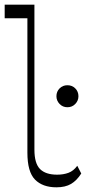

<svg xmlns="http://www.w3.org/2000/svg" viewBox="-36 -792 369 820"><path d="M205 8Q146 8 113.5 -25Q81 -58 81 -140V-714H-16V-772H111V-153Q111 -94 135 -70Q159 -46 208 -46Q235 -46 256.5 -54Q278 -62 294 -84L311 -51Q292 -21 267.5 -6.5Q243 8 205 8ZM252 -334Q232 -334 218.5 -348Q205 -362 205 -381Q205 -401 218.5 -414.5Q232 -428 252 -428Q272 -428 285.5 -414.5Q299 -401 299 -381Q299 -362 285.5 -348Q272 -334 252 -334Z"/></svg>

Font: Savate ExtraLight
Style: Regular
Weight: 200
Designer: Max Esnée
Foundry: Plomb Type
Version: Version 2.000